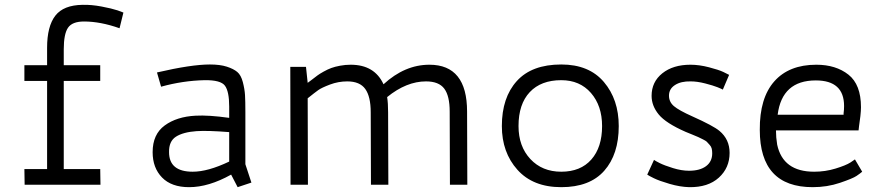

<svg xmlns="http://www.w3.org/2000/svg" viewBox="-20 -765 3661 795"><path d="M395 -65 396 0H82L81 -65H175V-430H81V-495H175V-567Q175 -656 209 -700Q243 -744 322 -745Q358 -746 400.5 -738Q443 -730 467 -722L491 -713L475 -648Q396 -676 328 -676Q279 -676 261.5 -650Q244 -624 244 -561V-495H395V-430H244V-65Z M647 -406 630 -465Q772 -498 849 -498Q891 -498 919 -489Q947 -480 962.5 -467Q978 -454 985.5 -425Q993 -396 994.5 -371.5Q996 -347 996 -300V-85L1021 -9L964 10L937 -42Q844 10 763 10Q690 10 651 -30Q612 -70 612 -135Q612 -209 662 -245.5Q712 -282 790 -286Q844 -289 929 -277V-324Q929 -386 911.5 -410Q894 -434 827 -433Q737 -431 647 -406ZM778 -54Q841 -54 929 -96V-218Q840 -225 794 -222Q738 -218 708.5 -199Q679 -180 680 -135Q680 -54 778 -54Z M1255 0H1183L1182 -488H1247L1254 -422Q1257 -424 1272 -435.5Q1287 -447 1295 -453Q1303 -459 1320 -468.5Q1337 -478 1352 -483.5Q1367 -489 1388.5 -493Q1410 -497 1432 -497Q1531 -497 1568 -416Q1656 -497 1758 -497Q1914 -497 1914 -303L1915 0H1843L1842 -303Q1842 -368 1819.5 -398Q1797 -428 1744 -428Q1663 -428 1583 -363Q1587 -338 1587 -300L1588 0H1516L1515 -300Q1515 -365 1492.5 -396.5Q1470 -428 1418 -428Q1381 -428 1346.5 -415Q1312 -402 1298 -392Q1284 -382 1254 -358Z M2058 -243Q2058 -361 2120 -429.5Q2182 -498 2304 -498Q2419 -498 2480.5 -425.5Q2542 -353 2542 -243Q2542 -126 2482 -58Q2422 10 2304 10Q2187 10 2122.5 -62Q2058 -134 2058 -243ZM2127 -243Q2127 -159 2176 -106.5Q2225 -54 2304 -54Q2384 -54 2428.5 -104.5Q2473 -155 2473 -243Q2473 -327 2427 -380Q2381 -433 2304 -433Q2220 -433 2173.5 -383.5Q2127 -334 2127 -243Z M3001 -132Q3001 -70 2956.5 -29.5Q2912 11 2834 10Q2796 9 2753 -3.5Q2710 -16 2687.5 -27Q2665 -38 2660 -42L2688 -103Q2693 -99 2712 -89.5Q2731 -80 2766.5 -69Q2802 -58 2833 -58Q2878 -58 2903.5 -77Q2929 -96 2929 -130Q2929 -141 2927 -149.5Q2925 -158 2918.5 -165Q2912 -172 2907.5 -177Q2903 -182 2890.5 -188Q2878 -194 2871 -197.5Q2864 -201 2846 -208Q2828 -215 2819 -219Q2737 -255 2707.5 -291Q2678 -327 2678 -368Q2678 -426 2722.5 -461.5Q2767 -497 2839 -497Q2875 -497 2915.5 -486.5Q2956 -476 2975 -467Q2994 -458 2999 -455L2973 -394Q2968 -397 2950.5 -404Q2933 -411 2900 -419.5Q2867 -428 2840 -428Q2800 -429 2775 -413Q2750 -397 2750 -369Q2750 -343 2770.5 -325.5Q2791 -308 2847 -283Q2934 -244 2959 -223Q3001 -188 3001 -132Z M3545 -321Q3545 -307 3542.5 -284Q3540 -261 3537 -243L3535 -225H3193Q3193 -196 3198 -166Q3222 -54 3351 -54Q3397 -54 3439.5 -67Q3482 -80 3501 -92L3520 -105L3550 -54Q3542 -47 3526.5 -36.5Q3511 -26 3458 -8Q3405 10 3345 10Q3126 10 3126 -227Q3125 -359 3186 -428Q3247 -497 3360 -497Q3441 -497 3493 -456Q3545 -415 3545 -321ZM3358 -432Q3218 -432 3200 -290H3473V-296Q3474 -302 3474.5 -310.5Q3475 -319 3475 -326Q3475 -432 3358 -432Z"/></svg>

Font: Biancoenero Regular
Style: Regular
Weight: 400
Designer: Riccardo Lorusso, Umberto Mischi
Foundry: Biancoenero Edizioni
Version: Version 0.000